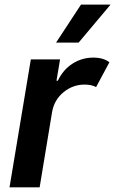

<svg xmlns="http://www.w3.org/2000/svg" viewBox="-20 -799 492 819"><path d="M20.6 0 111.5 -545.5H236.2L220.9 -454.5H226.6Q249.3 -502.1 289.6 -527.7Q329.9 -553.3 377.8 -553.3Q421.2 -553.3 446.7 -533.4L389.9 -427.6Q381 -432.5 368.6 -435.4Q356.2 -438.2 340.6 -438.2Q290.5 -438.2 250.7 -405.4Q210.9 -372.5 202.1 -320.7L149.1 0ZM219.1 -617.2 325.6 -779.5H451.7L315.3 -617.2Z"/></svg>

Font: Inter UI Semi Bold
Style: Italic
Weight: 600
Italic angle: -9.39999°
Designer: Rasmus Andersson
Foundry: rsms
Version: 3.2;8d6f07862